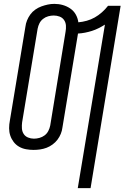

<svg xmlns="http://www.w3.org/2000/svg" viewBox="-20 -765 642 990"><path d="M381 205 521 -638Q505 -628 488 -619.5Q471 -611 453.5 -605.5Q436 -600 418 -596.5Q400 -593 382 -592Q382 -592 382 -591.5Q382 -591 382 -591L302 -108Q300 -91 293.5 -75Q287 -59 276.5 -45Q266 -31 251 -20Q236 -9 220 -3Q204 3 187 5.5Q170 8 153 8Q134 8 114.5 4.5Q95 1 78.5 -8.5Q62 -18 50.5 -33Q39 -48 33 -66Q27 -84 27 -104Q27 -124 31 -144L111 -627Q113 -644 119.5 -660Q126 -676 136.5 -690.5Q147 -705 162 -715.5Q177 -726 193.5 -732Q210 -738 226.5 -741.5Q243 -745 260 -745Q283 -745 304 -739Q325 -733 342.5 -721Q360 -709 370.5 -690.5Q381 -672 384 -650Q406 -652 427.5 -658Q449 -664 468.5 -675Q488 -686 505.5 -701.5Q523 -717 537 -735H602L447 205ZM155 -50Q169 -50 183.5 -54Q198 -58 210 -67Q222 -76 229 -89.5Q236 -103 239 -118L318 -601Q321 -617 320 -633Q319 -649 310.5 -661.5Q302 -674 287.5 -679.5Q273 -685 257 -685Q243 -685 228.5 -681Q214 -677 202 -667.5Q190 -658 183.5 -645Q177 -632 174 -617L94 -134Q92 -119 93 -103Q94 -87 102 -74.5Q110 -62 124.5 -56Q139 -50 155 -50Z"/></svg>

Font: Iosevka Curly Light Extended
Style: Italic
Weight: 300
Width: 7
Italic angle: -9°
Monospace: yes
Designer: Belleve Invis
Foundry: Belleve Invis
Version: Version 11.1.0; ttfautohint (v1.8.3)